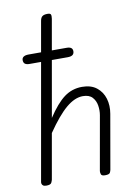

<svg xmlns="http://www.w3.org/2000/svg" viewBox="-100 -992 745 1055"><g transform="rotate(-10 273.0 -464.0)"><path d="M72 0Q59.5 0 53.8 -4.2Q48 -8.5 46.5 -14.2Q45 -20 46 -25L199.5 -895.5Q202.5 -914 211.8 -921.2Q221 -928.5 241 -928.5Q256 -928.5 259.2 -921.8Q262.5 -915 260 -898L165.5 -361Q214 -435 258 -467.8Q302 -500.5 358 -500.5Q408 -500.5 439 -476Q470 -451.5 481.8 -412.2Q493.5 -373 485.5 -327.5L432.5 -24.5Q431.5 -18.5 427 -9.2Q422.5 0 399 0Q380.5 0 377 -9.2Q373.5 -18.5 374.5 -27.5L428 -330Q432.5 -356 428.2 -383.5Q424 -411 406.5 -430.2Q389 -449.5 353.5 -449.5Q308.5 -449.5 260.2 -409Q212 -368.5 151 -279.5L106.5 -27Q105.5 -22 100.5 -11Q95.5 0 72 0ZM97.5 -674.5Q79 -674.5 70.8 -681Q62.5 -687.5 62.5 -701.5Q62.5 -714 72.2 -720.2Q82 -726.5 100 -726.5H311.5Q329 -726.5 337.2 -720.5Q345.5 -714.5 345.5 -701.5Q345.5 -688 336.5 -681.2Q327.5 -674.5 309 -674.5Z"/></g></svg>

Font: Edu VIC WA NT Hand
Style: Regular
Weight: 400
Designer: Tina and Corey Anderson, Eben Sorkin, Mirko Velimirovic
Foundry: Google for Education
Version: Version 1.000